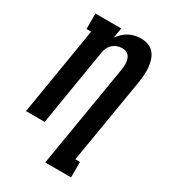

<svg xmlns="http://www.w3.org/2000/svg" viewBox="-227 -856 1053 1184"><g transform="rotate(30 300.0 -264.0)"><path d="M290 215 412 -519Q414 -532 414.5 -545Q415 -558 413.5 -571Q412 -584 408 -595.5Q404 -607 395.5 -616Q387 -625 375 -629Q363 -633 350 -633Q333 -633 315.5 -627Q298 -621 284 -608.5Q270 -596 262.5 -579.5Q255 -563 252 -546L162 0H29L132 -625H99V-735H283L271 -663Q284 -681 301 -697Q318 -713 338 -723.5Q358 -734 379.5 -738.5Q401 -743 422 -743Q449 -743 474 -733.5Q499 -724 514.5 -704.5Q530 -685 538 -660Q546 -635 548 -609Q550 -583 548 -555.5Q546 -528 542 -501L441 105H474V215Z"/></g></svg>

Font: Iosevka Etoile Extrabold
Style: Italic
Weight: 800
Italic angle: -9°
Designer: Belleve Invis
Foundry: Belleve Invis
Version: Version 22.1.2; ttfautohint (v1.8.4)